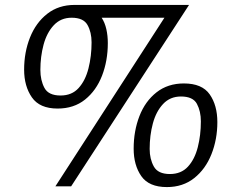

<svg xmlns="http://www.w3.org/2000/svg" viewBox="-20 -750 948 780"><path d="M283 -730H748L269 7H205L648 -678H393Q406 -658 412 -631.5Q418 -605 418 -575Q418 -503 394.5 -442.5Q371 -382 325.5 -345.5Q280 -309 214 -309Q141 -309 109.5 -354.5Q78 -400 78 -467Q78 -538 102 -598Q126 -658 172 -694Q218 -730 283 -730ZM271 -678Q227 -678 198.5 -647.5Q170 -617 157 -568.5Q144 -520 144 -466Q144 -424 160.5 -393Q177 -362 226 -362Q272 -362 299.5 -392.5Q327 -423 339.5 -472.5Q352 -522 352 -578Q352 -619 335.5 -648.5Q319 -678 271 -678ZM727 -411Q801 -411 832 -366.5Q863 -322 863 -254Q863 -184 839 -123.5Q815 -63 769 -26.5Q723 10 658 10Q585 10 554 -34.5Q523 -79 523 -146Q523 -218 546.5 -278.5Q570 -339 616 -375Q662 -411 727 -411ZM715 -358Q671 -358 642.5 -327.5Q614 -297 601 -248.5Q588 -200 588 -145Q588 -104 605 -73.5Q622 -43 670 -43Q716 -43 743.5 -73Q771 -103 783.5 -152Q796 -201 796 -257Q796 -298 780 -328Q764 -358 715 -358Z"/></svg>

Font: Rosario Light
Style: Italic
Weight: 300
Italic angle: -8.05°
Designer: Hector Gatti
Foundry: Omnibus Type
Version: Version 1.101; ttfautohint (v1.8.1.43-b0c9)